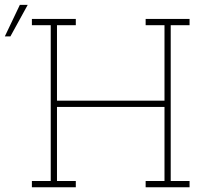

<svg xmlns="http://www.w3.org/2000/svg" viewBox="-39 -791 855 811"><path d="M95.7 0V-26.4H175.3V-684.6H95.7V-710.9H281.2V-684.6H201.7V-365.7H655.8V-684.6H576.2V-710.9H761.7V-684.6H682.1V-26.4H761.7V0H576.2V-26.4H655.8V-339.4H201.7V-26.4H281.2V0ZM-18.6 -637.2 44.9 -770.5H78.1L4.9 -637.2Z"/></svg>

Font: Roboto Slab Thin
Style: Regular
Weight: 100
Designer: Google
Version: Version 2.000; ttfautohint (v1.8.1.43-b0c9)